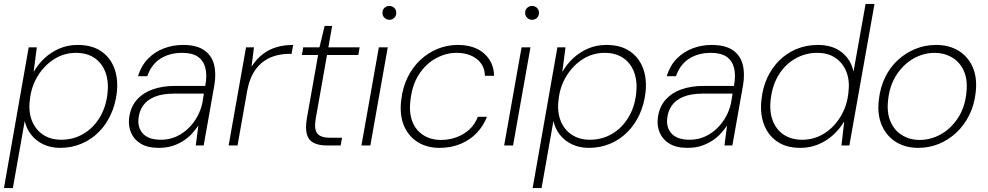

<svg xmlns="http://www.w3.org/2000/svg" viewBox="-37 -735 4989 970"><path d="M-17 215 108 -496H149L133 -373H134Q155 -410 187.5 -440.5Q220 -471 262.5 -489.5Q305 -508 355 -508Q427 -508 473.5 -476.5Q520 -445 540.5 -390.5Q561 -336 553 -266Q546 -207 522.5 -156Q499 -105 461.5 -67.5Q424 -30 374.5 -9Q325 12 267 12Q219 12 181.5 -6Q144 -24 120 -55Q96 -86 88 -124L28 215ZM272 -29Q333 -29 383 -58Q433 -87 465.5 -139.5Q498 -192 506 -262Q513 -324 495.5 -370.5Q478 -417 440 -442.5Q402 -468 346 -468Q287 -468 237 -436.5Q187 -405 154 -351.5Q121 -298 114 -232Q106 -172 124 -126Q142 -80 180.5 -54.5Q219 -29 272 -29Z M765 12Q709 12 674.5 -9Q640 -30 625.5 -63.5Q611 -97 615 -136Q621 -191 651.5 -227.5Q682 -264 732 -282.5Q782 -301 847 -301H1000Q1010 -355 1000.5 -392Q991 -429 962.5 -448.5Q934 -468 884 -468Q820 -468 774 -439Q728 -410 707 -350H660Q677 -404 711.5 -439Q746 -474 792 -491Q838 -508 887 -508Q955 -508 993.5 -482Q1032 -456 1044 -410Q1056 -364 1046 -305L992 0H952L965 -99H964Q953 -83 936 -63.5Q919 -44 894.5 -27Q870 -10 838 1Q806 12 765 12ZM776 -29Q819 -29 854.5 -45.5Q890 -62 917 -89Q944 -116 961 -148.5Q978 -181 985 -213L993 -262H843Q783 -262 744.5 -246Q706 -230 686.5 -202.5Q667 -175 663 -139Q657 -90 685.5 -59.5Q714 -29 776 -29Z M1118 0 1206 -496H1246L1234 -400H1235Q1259 -437 1290 -461Q1321 -485 1359.5 -496.5Q1398 -508 1444 -508L1436 -463H1423Q1393 -463 1360 -455Q1327 -447 1297 -426.5Q1267 -406 1245 -370Q1223 -334 1212 -277L1163 0Z M1616 0Q1574 0 1548 -13Q1522 -26 1513.5 -56Q1505 -86 1513 -135L1570 -457H1488L1495 -496H1577L1603 -604H1641L1622 -496H1780L1773 -457H1615L1558 -135Q1549 -82 1566 -60.5Q1583 -39 1632 -39H1691L1684 0Z M1789 0 1877 -496H1922L1834 0ZM1930 -635Q1916 -635 1905.5 -645Q1895 -655 1895 -670Q1895 -686 1905.5 -695.5Q1916 -705 1930 -705Q1944 -705 1954.5 -695.5Q1965 -686 1965 -670Q1965 -655 1955 -645Q1945 -635 1930 -635Z M2184 12Q2119 12 2072 -18Q2025 -48 2003 -102Q1981 -156 1990 -229Q1997 -292 2022 -343.5Q2047 -395 2086 -431.5Q2125 -468 2173.5 -488Q2222 -508 2275 -508Q2360 -508 2409 -464.5Q2458 -421 2459 -352H2413Q2411 -407 2371 -437.5Q2331 -468 2269 -468Q2216 -468 2165.5 -440.5Q2115 -413 2080.5 -360.5Q2046 -308 2037 -232Q2030 -179 2040 -140.5Q2050 -102 2072.5 -77Q2095 -52 2125.5 -40Q2156 -28 2189 -28Q2232 -28 2269 -41.5Q2306 -55 2334 -80.5Q2362 -106 2377 -145H2423Q2406 -100 2372 -64Q2338 -28 2290 -8Q2242 12 2184 12Z M2510 0 2598 -496H2643L2555 0ZM2651 -635Q2637 -635 2626.5 -645Q2616 -655 2616 -670Q2616 -686 2626.5 -695.5Q2637 -705 2651 -705Q2665 -705 2675.5 -695.5Q2686 -686 2686 -670Q2686 -655 2676 -645Q2666 -635 2651 -635Z M2654 215 2779 -496H2820L2804 -373H2805Q2826 -410 2858.5 -440.5Q2891 -471 2933.5 -489.5Q2976 -508 3026 -508Q3098 -508 3144.5 -476.5Q3191 -445 3211.5 -390.5Q3232 -336 3224 -266Q3217 -207 3193.5 -156Q3170 -105 3132.5 -67.5Q3095 -30 3045.5 -9Q2996 12 2938 12Q2890 12 2852.5 -6Q2815 -24 2791 -55Q2767 -86 2759 -124L2699 215ZM2943 -29Q3004 -29 3054 -58Q3104 -87 3136.5 -139.5Q3169 -192 3177 -262Q3184 -324 3166.5 -370.5Q3149 -417 3111 -442.5Q3073 -468 3017 -468Q2958 -468 2908 -436.5Q2858 -405 2825 -351.5Q2792 -298 2785 -232Q2777 -172 2795 -126Q2813 -80 2851.5 -54.5Q2890 -29 2943 -29Z M3436 12Q3380 12 3345.5 -9Q3311 -30 3296.5 -63.5Q3282 -97 3286 -136Q3292 -191 3322.5 -227.5Q3353 -264 3403 -282.5Q3453 -301 3518 -301H3671Q3681 -355 3671.5 -392Q3662 -429 3633.5 -448.5Q3605 -468 3555 -468Q3491 -468 3445 -439Q3399 -410 3378 -350H3331Q3348 -404 3382.5 -439Q3417 -474 3463 -491Q3509 -508 3558 -508Q3626 -508 3664.5 -482Q3703 -456 3715 -410Q3727 -364 3717 -305L3663 0H3623L3636 -99H3635Q3624 -83 3607 -63.5Q3590 -44 3565.5 -27Q3541 -10 3509 1Q3477 12 3436 12ZM3447 -29Q3490 -29 3525.5 -45.5Q3561 -62 3588 -89Q3615 -116 3632 -148.5Q3649 -181 3656 -213L3664 -262H3514Q3454 -262 3415.5 -246Q3377 -230 3357.5 -202.5Q3338 -175 3334 -139Q3328 -90 3356.5 -59.5Q3385 -29 3447 -29Z M4006 12Q3935 12 3888.5 -20.5Q3842 -53 3822 -108Q3802 -163 3810 -232Q3816 -292 3839.5 -342.5Q3863 -393 3900.5 -430Q3938 -467 3987.5 -487.5Q4037 -508 4095 -508Q4169 -508 4215.5 -471Q4262 -434 4275 -373L4336 -715H4381L4254 0H4214L4228 -120H4227Q4205 -83 4172 -53Q4139 -23 4097 -5.5Q4055 12 4006 12ZM4016 -29Q4076 -29 4126 -60Q4176 -91 4209 -145Q4242 -199 4249 -265Q4257 -326 4239.5 -371Q4222 -416 4184.5 -442Q4147 -468 4092 -468Q4032 -468 3981 -439Q3930 -410 3897.5 -357.5Q3865 -305 3857 -235Q3849 -174 3866.5 -127Q3884 -80 3922.5 -54.5Q3961 -29 4016 -29Z M4602 12Q4537 12 4489 -18Q4441 -48 4417.5 -103Q4394 -158 4403 -231Q4410 -294 4435 -345Q4460 -396 4499.5 -432Q4539 -468 4588 -488Q4637 -508 4692 -508Q4758 -508 4806 -478.5Q4854 -449 4877.5 -395Q4901 -341 4892 -266Q4885 -204 4859.5 -153Q4834 -102 4794.5 -65Q4755 -28 4706 -8Q4657 12 4602 12ZM4608 -28Q4665 -28 4715.5 -56Q4766 -84 4801.5 -137Q4837 -190 4845 -264Q4853 -331 4832.5 -376.5Q4812 -422 4772.5 -445Q4733 -468 4685 -468Q4629 -468 4578.5 -439.5Q4528 -411 4493 -358Q4458 -305 4450 -232Q4442 -165 4462.5 -119.5Q4483 -74 4522 -51Q4561 -28 4608 -28Z"/></svg>

Font: DM Sans 28pt ExtraLight
Style: Italic
Weight: 250
Italic angle: -10°
Version: Version 4.004;gftools[0.9.30]